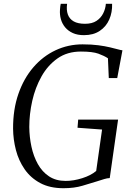

<svg xmlns="http://www.w3.org/2000/svg" viewBox="-20 -985 698 1013"><path d="M315 8Q243 8 192.2 -19.2Q141.5 -46.5 110 -92Q78.5 -137.5 64 -193.2Q49.5 -249 49 -306Q48.5 -407.5 77 -489.5Q105.5 -571.5 156 -630Q206.5 -688.5 273.2 -719.8Q340 -751 415.5 -751Q463.5 -751 499 -746.2Q534.5 -741.5 560.5 -735.2Q586.5 -729 605 -724Q610 -723 614.8 -721.5Q619.5 -720 626 -719.5L598.5 -573H554L549.5 -677.5Q530 -690.5 499.2 -701.8Q468.5 -713 406.5 -713Q335 -713 283.5 -676.8Q232 -640.5 199 -581.8Q166 -523 150.2 -453Q134.5 -383 134.5 -315Q135 -261.5 146 -210.8Q157 -160 179.8 -119.2Q202.5 -78.5 238.8 -54.5Q275 -30.5 326.5 -30.5Q368.5 -30.5 414.2 -45Q460 -59.5 487.5 -83L518.5 -301.5L389 -311L392.5 -354H603L559 -45.5Q545 -45 529.8 -40.2Q514.5 -35.5 491 -28Q458 -18 415 -5Q372 8 315 8ZM423 -799.5Q389 -799.5 364.5 -810.5Q340 -821.5 324 -840.5Q308 -859.5 301.2 -883.8Q294.5 -908 296.5 -934Q297 -944 298 -951Q299 -958 300.5 -965H334Q329.5 -932 338 -908.5Q346.5 -885 368.8 -872.2Q391 -859.5 428.5 -859.5Q466 -859.5 489 -874.8Q512 -890 524.2 -914Q536.5 -938 538.5 -965H571.5Q573 -920 556.5 -882.2Q540 -844.5 506.2 -822Q472.5 -799.5 423 -799.5Z"/></svg>

Font: Merriweather 72pt Light
Style: Italic
Weight: 300
Italic angle: -7.8°
Version: Version 2.101